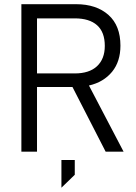

<svg xmlns="http://www.w3.org/2000/svg" viewBox="-20 -710 639 899"><path d="M319.3 -302.7H153.3V0H80.1V-690.4H335.9Q431.6 -690.4 488.3 -639.6Q543.9 -589.8 543.9 -496.1Q543.9 -421.9 504.9 -374Q464.8 -325.2 396.5 -309.6L558.6 0H474.6ZM153.3 -366.2H330.1Q397.5 -366.2 433.6 -399.4Q470.7 -433.6 470.7 -495.1Q470.7 -559.6 434.6 -591.8Q398.4 -624 330.1 -624H153.3ZM267.6 39.1H330.1V108.4L267.6 168.9Z"/></svg>

Font: Dinish
Style: Regular
Weight: 400
Designer: Bert Driehuis
Foundry: Playbeing
Version: Version 3.006; git-39231f3c-release